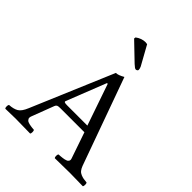

<svg xmlns="http://www.w3.org/2000/svg" viewBox="-246 -1044 1188 1188"><g transform="rotate(45 347.5 -450.5)"><path d="M263.2 -283.2H439.9L346.2 -555.2H339.8L237.8 -295.9Q234.9 -288.6 240.7 -285.9Q246.6 -283.2 263.2 -283.2ZM210 -224.1 154.8 -79.1Q151.9 -71.8 151.4 -65.4Q150.9 -59.1 153.6 -54.7Q156.2 -50.3 159.4 -46.6Q162.6 -43 169.2 -40.5Q175.8 -38.1 181.2 -36.6Q186.5 -35.2 195.1 -33.9Q203.6 -32.7 209.2 -32Q214.8 -31.2 224.1 -30.8Q228.5 -26.4 228.5 -14.4Q228.5 -2.4 224.1 2Q149.9 0 96.2 0Q58.6 0 6.8 2Q2.4 -2.4 2.4 -14.4Q2.4 -26.4 6.8 -30.8Q45.4 -33.2 67.4 -46.4Q89.4 -59.6 106.9 -102.1L334 -638.2Q354.5 -638.2 389.2 -658.2L595.2 -85.9Q601.6 -68.8 610.4 -57.9Q619.1 -46.9 632.8 -41.5Q646.5 -36.1 656.2 -34.4Q666 -32.7 685.1 -30.8Q689.5 -26.4 689.5 -14.4Q689.5 -2.4 685.1 2Q614.7 0 570.8 0Q514.2 0 439.9 2Q435.5 -2.4 435.5 -14.4Q435.5 -26.4 439.9 -30.8Q450.7 -31.2 457.5 -32Q464.4 -32.7 473.4 -33.7Q482.4 -34.7 487.8 -36.1Q493.2 -37.6 499.3 -39.6Q505.4 -41.5 508.8 -44.4Q512.2 -47.4 514.4 -51.3Q516.6 -55.2 516.6 -60.3Q516.6 -65.4 514.2 -71.8L456.1 -241.2H245.1Q227.5 -241.2 220.7 -237.8Q213.9 -234.4 210 -224.1ZM345.2 -900.9 415 -774.9Q420.9 -763.2 420.9 -751Q420.9 -747.1 416.3 -743.7Q411.6 -740.2 405.8 -740.2Q397.9 -740.2 377 -759.8L263.2 -869.1L265.1 -879.9Q295.9 -902.8 330.1 -902.8Q337.4 -902.8 345.2 -900.9Z"/></g></svg>

Font: Common Serif
Style: Regular
Weight: 400
Designer: Philipp H. Poll, Khaled Hosny
Foundry: Stefan Peev, Context Ltd.
Version: Version 1.026